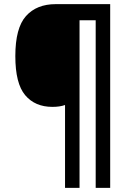

<svg xmlns="http://www.w3.org/2000/svg" viewBox="-20 -780 638 927"><path d="M512 127H442V-682H364V127H294V-273Q269 -264 233 -264Q149 -264 101.5 -320.5Q54 -377 54 -509Q54 -645 105.5 -702.5Q157 -760 249 -760H512Z"/></svg>

Font: Noto Sans Malayalam SemiCondensed SemiBold
Style: Regular
Weight: 600
Width: 4
Designer: Jelle Bosma - Monotype Design Team
Foundry: Monotype Imaging Inc.
Version: Version 2.104; ttfautohint (v1.8.4.7-5d5b)